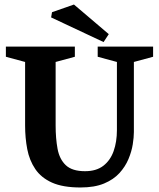

<svg xmlns="http://www.w3.org/2000/svg" viewBox="-20 -820 701 849"><path d="M336 9Q258 9 210 -12.5Q162 -34 136 -72.5Q110 -111 100.5 -160.5Q91 -210 91 -265V-546L6 -569V-614H311V-569L226 -546V-265Q226 -208 234.5 -162Q243 -116 271 -89.5Q299 -63 356 -63Q406 -63 437 -87Q468 -111 482.5 -152Q497 -193 497 -245V-546L412 -569V-614H657V-569L572 -546V-236Q572 -213 567 -181.5Q562 -150 548 -116.5Q534 -83 508 -54.5Q482 -26 440 -8.5Q398 9 336 9ZM438 -634 206 -743 210 -766 307 -800 461 -669Z"/></svg>

Font: Manuale
Style: Regular
Weight: 400
Designer: Eduardo Tunni / Pablo Cosgaya
Foundry: Eduardo Tunni / Pablo Cosgaya
Version: Version 1.002